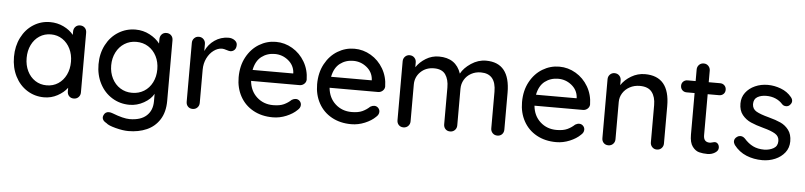

<svg xmlns="http://www.w3.org/2000/svg" viewBox="-48 -920 5822 1389"><g transform="rotate(5 2863.0 -225.0)"><path d="M544 -482V-48Q544 -28 530.5 -14Q517 0 496 0Q475 0 462 -13.5Q449 -27 449 -48V-74Q423 -39 378 -14.5Q333 10 281 10Q213 10 157.5 -25Q102 -60 70.5 -122.5Q39 -185 39 -263Q39 -341 70.5 -403.5Q102 -466 157 -501Q212 -536 278 -536Q331 -536 376.5 -514Q422 -492 449 -458V-482Q449 -503 462 -517Q475 -531 496 -531Q517 -531 530.5 -517.5Q544 -504 544 -482ZM453 -263Q453 -315 432.5 -357Q412 -399 375.5 -423.5Q339 -448 292 -448Q245 -448 208.5 -424Q172 -400 151.5 -358Q131 -316 131 -263Q131 -210 151.5 -168Q172 -126 208.5 -102Q245 -78 292 -78Q339 -78 375.5 -102Q412 -126 432.5 -168Q453 -210 453 -263Z M1171 -482V-42Q1171 39 1136.5 93.5Q1102 148 1043 174Q984 200 910 200Q870 200 816.5 186Q763 172 748 157Q717 141 717 117Q717 111 721 101Q732 76 758 76Q771 76 786 82Q866 113 911 113Q991 113 1033.5 74.5Q1076 36 1076 -31V-85Q1055 -46 1005.5 -18Q956 10 901 10Q832 10 775 -25Q718 -60 685.5 -122.5Q653 -185 653 -263Q653 -341 685.5 -403.5Q718 -466 774.5 -501Q831 -536 899 -536Q954 -536 1001.5 -511Q1049 -486 1076 -450V-482Q1076 -503 1089 -517Q1102 -531 1123 -531Q1144 -531 1157.5 -517.5Q1171 -504 1171 -482ZM1080 -263Q1080 -316 1058.5 -358Q1037 -400 999 -424Q961 -448 912 -448Q864 -448 826 -424Q788 -400 766.5 -357.5Q745 -315 745 -263Q745 -211 766.5 -168.5Q788 -126 826 -102Q864 -78 912 -78Q961 -78 999 -101.5Q1037 -125 1058.5 -167.5Q1080 -210 1080 -263Z M1637 -489Q1637 -465 1624.5 -452.5Q1612 -440 1594 -440Q1585 -440 1567 -446Q1546 -453 1534 -453Q1503 -453 1473.5 -431.5Q1444 -410 1425.5 -372.5Q1407 -335 1407 -289V-48Q1407 -28 1393.5 -14Q1380 0 1359 0Q1338 0 1325 -13.5Q1312 -27 1312 -48V-476Q1312 -496 1325.5 -510Q1339 -524 1359 -524Q1380 -524 1393.5 -510Q1407 -496 1407 -476V-425Q1429 -474 1473 -504.5Q1517 -535 1573 -536Q1599 -536 1618 -522.5Q1637 -509 1637 -489Z M2115 -239H1763Q1770 -166 1818.5 -122Q1867 -78 1937 -78Q1985 -78 2015 -92Q2045 -106 2068 -128Q2083 -137 2097 -137Q2114 -137 2125.5 -125Q2137 -113 2137 -97Q2137 -76 2117 -59Q2088 -30 2040 -10Q1992 10 1942 10Q1861 10 1799.5 -24Q1738 -58 1704.5 -119Q1671 -180 1671 -257Q1671 -341 1705.5 -404.5Q1740 -468 1796.5 -502Q1853 -536 1918 -536Q1982 -536 2038 -503Q2094 -470 2128 -412Q2162 -354 2163 -282Q2162 -264 2148 -251.5Q2134 -239 2115 -239ZM1767 -319H2062V-327Q2057 -380 2014.5 -414Q1972 -448 1918 -448Q1862 -448 1821 -416.5Q1780 -385 1767 -319Z M2685 -239H2333Q2340 -166 2388.5 -122Q2437 -78 2507 -78Q2555 -78 2585 -92Q2615 -106 2638 -128Q2653 -137 2667 -137Q2684 -137 2695.5 -125Q2707 -113 2707 -97Q2707 -76 2687 -59Q2658 -30 2610 -10Q2562 10 2512 10Q2431 10 2369.5 -24Q2308 -58 2274.5 -119Q2241 -180 2241 -257Q2241 -341 2275.5 -404.5Q2310 -468 2366.5 -502Q2423 -536 2488 -536Q2552 -536 2608 -503Q2664 -470 2698 -412Q2732 -354 2733 -282Q2732 -264 2718 -251.5Q2704 -239 2685 -239ZM2337 -319H2632V-327Q2627 -380 2584.5 -414Q2542 -448 2488 -448Q2432 -448 2391 -416.5Q2350 -385 2337 -319Z M3619 -315V-48Q3619 -27 3606 -13.5Q3593 0 3572 0Q3551 0 3537.5 -14Q3524 -28 3524 -48V-314Q3524 -445 3414 -445Q3375 -445 3343.5 -427.5Q3312 -410 3294.5 -380Q3277 -350 3277 -314V-48Q3277 -28 3263.5 -14Q3250 0 3229 0Q3208 0 3195 -13.5Q3182 -27 3182 -48V-315Q3182 -374 3157 -409.5Q3132 -445 3074 -445Q3015 -445 2976.5 -407.5Q2938 -370 2938 -315V-48Q2938 -28 2924.5 -14Q2911 0 2890 0Q2869 0 2856 -13.5Q2843 -27 2843 -48V-476Q2843 -496 2856.5 -510Q2870 -524 2890 -524Q2911 -524 2924.5 -510Q2938 -496 2938 -476V-441Q2964 -480 3007.5 -506.5Q3051 -533 3102 -533Q3226 -533 3263 -423Q3285 -465 3336 -499Q3387 -533 3444 -533Q3619 -533 3619 -315Z M4173 -239H3821Q3828 -166 3876.5 -122Q3925 -78 3995 -78Q4043 -78 4073 -92Q4103 -106 4126 -128Q4141 -137 4155 -137Q4172 -137 4183.5 -125Q4195 -113 4195 -97Q4195 -76 4175 -59Q4146 -30 4098 -10Q4050 10 4000 10Q3919 10 3857.5 -24Q3796 -58 3762.5 -119Q3729 -180 3729 -257Q3729 -341 3763.5 -404.5Q3798 -468 3854.5 -502Q3911 -536 3976 -536Q4040 -536 4096 -503Q4152 -470 4186 -412Q4220 -354 4221 -282Q4220 -264 4206 -251.5Q4192 -239 4173 -239ZM3825 -319H4120V-327Q4115 -380 4072.5 -414Q4030 -448 3976 -448Q3920 -448 3879 -416.5Q3838 -385 3825 -319Z M4778 -320V-48Q4778 -28 4764.5 -14Q4751 0 4730 0Q4710 0 4696.5 -14Q4683 -28 4683 -48V-319Q4683 -378 4656 -413Q4629 -448 4568 -448Q4528 -448 4495.5 -430.5Q4463 -413 4444.5 -383.5Q4426 -354 4426 -319V-48Q4426 -28 4412.5 -14Q4399 0 4378 0Q4357 0 4344 -13.5Q4331 -27 4331 -48V-476Q4331 -496 4344.5 -510Q4358 -524 4378 -524Q4399 -524 4412.5 -510Q4426 -496 4426 -476V-441Q4452 -481 4498.5 -508.5Q4545 -536 4598 -536Q4778 -536 4778 -320Z M5062 -431V-133Q5062 -83 5107 -83Q5114 -83 5126 -86.5Q5138 -90 5145 -90Q5158 -90 5167 -79Q5176 -68 5176 -51Q5176 -30 5152 -15Q5128 0 5098 0Q5065 0 5037.5 -7Q5010 -14 4988.5 -42.5Q4967 -71 4967 -129V-431H4909Q4890 -431 4877.5 -443.5Q4865 -456 4865 -475Q4865 -494 4877.5 -506Q4890 -518 4909 -518H4967V-602Q4967 -622 4980.5 -636Q4994 -650 5015 -650Q5035 -650 5048.5 -636Q5062 -622 5062 -602V-518H5145Q5164 -518 5176.5 -505.5Q5189 -493 5189 -474Q5189 -455 5176.5 -443Q5164 -431 5145 -431Z M5281 -109Q5281 -129 5302 -143Q5312 -150 5325 -150Q5343 -150 5358 -135Q5388 -101 5422.5 -84Q5457 -67 5505 -67Q5543 -68 5572 -84.5Q5601 -101 5601 -138Q5601 -172 5571.5 -190Q5542 -208 5485 -223Q5429 -238 5392 -254.5Q5355 -271 5329.5 -302.5Q5304 -334 5304 -385Q5304 -430 5329.5 -464Q5355 -498 5397.5 -517Q5440 -536 5490 -536Q5538 -536 5585.5 -518Q5633 -500 5663 -463Q5675 -449 5675 -434Q5675 -418 5659 -403Q5649 -394 5634 -394Q5616 -394 5605 -406Q5584 -430 5553.5 -443Q5523 -456 5486 -456Q5448 -456 5421.5 -440.5Q5395 -425 5395 -388Q5396 -353 5425.5 -336Q5455 -319 5516 -303Q5569 -289 5604 -273Q5639 -257 5663 -225.5Q5687 -194 5687 -143Q5687 -96 5660 -61.5Q5633 -27 5589.5 -8.5Q5546 10 5497 10Q5434 10 5380.5 -12Q5327 -34 5290 -82Q5281 -96 5281 -109Z"/></g></svg>

Font: Quicksand Medium
Style: Regular
Weight: 500
Designer: Andrew Paglinawan
Foundry: Andrew Paglinawan
Version: Version 3.000